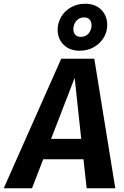

<svg xmlns="http://www.w3.org/2000/svg" viewBox="-67 -1006 664 1026"><path d="M379 -155H164L104 0H-47L260 -692H437L549 0H396ZM367 -264 332 -590 206 -264ZM506 -873Q506 -836 487 -804.5Q468 -773 434.5 -754Q401 -735 359 -735Q305 -735 273 -767Q241 -799 241 -848Q241 -884 260 -916Q279 -948 312.5 -967Q346 -986 388 -986Q442 -986 474 -954Q506 -922 506 -873ZM325 -851Q325 -831 335.5 -820Q346 -809 365 -809Q391 -809 406.5 -827.5Q422 -846 422 -870Q422 -891 411.5 -902Q401 -913 382 -913Q356 -913 340.5 -894Q325 -875 325 -851Z"/></svg>

Font: Fira Sans SemiBold
Style: Italic
Weight: 600
Italic angle: -8°
Designer: bBox Type GmbH & Carrois Corporate GbR & Edenspiekermann AG
Foundry: bBox Type GmbH & Carrois Corporate GbR & Edenspiekermann AG
Version: Version 4.301